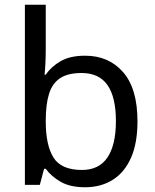

<svg xmlns="http://www.w3.org/2000/svg" viewBox="-20 -780 655 810"><path d="M173 -575Q173 -541 171.5 -511.5Q170 -482 168 -465H173Q196 -499 236 -522Q276 -545 339 -545Q439 -545 499.5 -475.5Q560 -406 560 -268Q560 -176 532.5 -114Q505 -52 455 -21Q405 10 339 10Q276 10 236 -13Q196 -36 173 -68H166L148 0H85V-760H173ZM324 -472Q267 -472 234 -450.5Q201 -429 187 -384.5Q173 -340 173 -271V-267Q173 -168 205.5 -115.5Q238 -63 326 -63Q398 -63 433.5 -116Q469 -169 469 -269Q469 -370 433.5 -421Q398 -472 324 -472Z"/></svg>

Font: lbangla85
Style: Book
Weight: 400
Designer: Jelle Bosma - Monotype Design Team
Foundry: Monotype Imaging Inc.
Version: Version 2.003